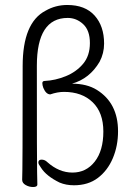

<svg xmlns="http://www.w3.org/2000/svg" viewBox="-20 -744 540 771"><path d="M113 7Q97 7 83 -1Q69 -9 69 -22Q71 -56 71 -479Q71 -653 163 -701Q203 -724 250 -724Q322 -724 360 -681.5Q398 -639 398 -569Q398 -530 380 -496Q340 -428 269 -408Q329 -408 369 -383Q454 -330 454 -217Q454 -158 433 -108.5Q412 -59 373 -29.5Q334 0 277 0Q245 0 219 -11Q166 -37 145 -70Q134 -85 134 -91Q134 -103 147 -103Q160 -103 170 -93Q217 -51 271 -51Q326 -51 360.5 -95Q395 -139 395 -216Q395 -292 352 -333.5Q309 -375 237 -375Q211 -375 182 -365Q165 -365 154 -391Q150 -402 150 -410Q150 -419 160 -419Q202 -421 244 -438Q286 -455 313.5 -487.5Q341 -520 341 -571Q341 -622 314 -647Q287 -672 252 -672Q128 -672 128 -480Q128 -82 129 -51.5Q130 -21 130 -3Q130 7 113 7Z"/></svg>

Font: LXGW WenKai Mono TC Light
Style: Regular
Weight: 300
Designer: LXGW / Fontworks Inc.
Foundry: LXGW / Fontworks Inc.
Version: Version 1.330